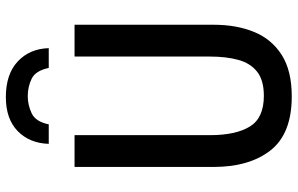

<svg xmlns="http://www.w3.org/2000/svg" viewBox="-196 -786 993 640"><g transform="rotate(-90 300.0 -466.5)"><path d="M298 10Q174 10 118.5 -60.5Q63 -131 63 -251V-714H169V-262Q169 -177 197.5 -130Q226 -83 300 -83Q352 -83 380.5 -105.5Q409 -128 420 -168.5Q431 -209 431 -263V-714H537V-250Q537 -174 513 -115.5Q489 -57 436.5 -23.5Q384 10 298 10ZM296 -943Q372 -943 414.5 -903.5Q457 -864 459 -800H393Q384 -844 357 -857Q330 -870 299 -870Q270 -870 242 -857Q214 -844 205 -800H140Q142 -864 182.5 -903.5Q223 -943 296 -943Z"/></g></svg>

Font: Noto Sans Mono Medium
Style: Regular
Weight: 500
Designer: Monotype Design Team
Foundry: Monotype Imaging Inc.
Version: Version 2.014